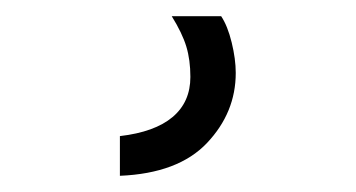

<svg xmlns="http://www.w3.org/2000/svg" viewBox="-20 31 440 237"><path d="M271 121Q271 170 235.5 207.5Q200 245 128 248V199Q171 194 193 175.5Q215 157 215 126Q215 105 210 88.5Q205 72 192 51H253Q261 63 266 83.5Q271 104 271 121Z"/></svg>

Font: Hind Variable Light
Style: Regular
Weight: 300
Designer: Manushi Parikh, Satya Rajpurohit
Foundry: Indian Type Foundry
Version: Version 3.000